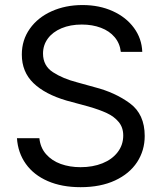

<svg xmlns="http://www.w3.org/2000/svg" viewBox="-20 -737 647 769"><path d="M307.6 -638.7Q261.7 -638.7 226.3 -623.8Q190.9 -608.9 171.6 -582.5Q152.3 -556.2 152.3 -522.5Q152.3 -473.6 192.1 -447.8Q231.9 -421.9 289.1 -407.2L359.4 -387.7Q441.4 -366.7 500.5 -323Q559.6 -279.3 559.6 -192.4Q559.6 -134.3 529.1 -87.6Q498.5 -41 440.7 -14.2Q382.8 12.7 302.7 12.7Q227.5 12.7 171.4 -11.7Q115.2 -36.1 83.5 -80.6Q51.8 -125 47.9 -183.6H137.7Q141.6 -145.5 164.6 -119.4Q187.5 -93.3 223.4 -80.3Q259.3 -67.4 302.7 -67.4Q351.6 -67.4 390.4 -83Q429.2 -98.6 451.4 -127.7Q473.6 -156.7 473.6 -194.3Q473.6 -226.6 455.3 -248.5Q437 -270.5 407.5 -284.2Q377.9 -297.9 334 -310.5L247.1 -334Q160.2 -359.4 113.8 -404.3Q67.4 -449.2 67.4 -518.6Q67.4 -576.7 99.4 -621.8Q131.3 -667 186.8 -691.9Q242.2 -716.8 310.5 -716.8Q377.9 -716.8 431.6 -692.4Q485.4 -668 516.6 -625.2Q547.9 -582.5 549.8 -529.3H463.9Q460 -563.5 439.2 -588.1Q418.5 -612.8 384.3 -625.7Q350.1 -638.7 307.6 -638.7Z"/></svg>

Font: Pretendard GOV
Style: Regular
Weight: 400
Designer: Base glyphs from Inter by Rasmus Andersson; Hangeul glyphs from Noto Sans CJK(Source Han Sans) by Jang Soo-young and Kan
Foundry: Kil Hyung-jin
Version: Version 1.309